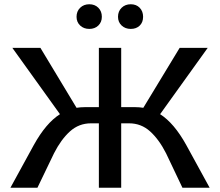

<svg xmlns="http://www.w3.org/2000/svg" viewBox="-20 -883 1035 903"><path d="M340 -804Q340 -830 357 -846.5Q374 -863 400 -863Q426 -863 442.5 -846.5Q459 -830 459 -804Q459 -779 442.5 -763Q426 -747 400 -747Q374 -747 357 -763Q340 -779 340 -804ZM535 -804Q535 -830 552 -846.5Q569 -863 595 -863Q621 -863 637 -846.5Q653 -830 653 -804Q653 -778 637 -762.5Q621 -747 595 -747Q569 -747 552 -763Q535 -779 535 -804ZM966 0H838L761 -162Q728 -227 686 -265Q644 -303 587 -303H550V0H445V-303H408Q351 -303 309 -265Q267 -227 234 -162L156 0H29L139 -201Q196 -304 262 -346L38 -658H170L340 -376Q358 -379 377 -379H445V-658H550V-379H618Q636 -379 654 -376L825 -658H957L733 -346Q799 -304 856 -201Z"/></svg>

Font: Ysabeau Infant Semibold
Style: Regular
Weight: 600
Designer: Christian Thalmann (Catharsis Fonts)
Version: Version 0.003